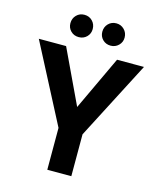

<svg xmlns="http://www.w3.org/2000/svg" viewBox="-130 -989 898 1081"><g transform="rotate(15 319.5 -448.5)"><path d="M250 0V-244L13 -700H172L336 -353H306L469 -700H626L390 -244V0ZM227 -767Q199 -767 180.5 -785.5Q162 -804 162 -831Q162 -859 180.5 -878Q199 -897 227 -897Q255 -897 273.5 -878Q292 -859 292 -831Q292 -804 273.5 -785.5Q255 -767 227 -767ZM413 -767Q385 -767 366.5 -785.5Q348 -804 348 -831Q348 -859 366.5 -878Q385 -897 413 -897Q440 -897 459 -878Q478 -859 478 -831Q478 -804 459 -785.5Q440 -767 413 -767Z"/></g></svg>

Font: DM Sans 18pt ExtraBold
Style: Regular
Weight: 800
Designer: Colophon Foundry, Jonny Pinhorn
Foundry: Colophon Foundry
Version: Version 4.004;gftools[0.9.30]